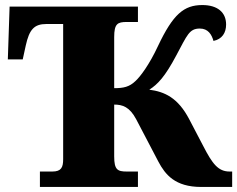

<svg xmlns="http://www.w3.org/2000/svg" viewBox="-20 -740 939 760"><path d="M526 0V-61H482C445 -61 432 -68 432 -121V-326C465 -326 493 -317 519 -268L607 -100C634 -49 673 0 776 0H899V-61H889C844 -61 821 -91 785 -161L729 -268C684 -354 631 -377 571 -385C604 -406 633 -436 678 -521C721 -601 729 -627 771 -627C804 -627 818 -603 825 -578C859 -585 875 -610 875 -643C875 -691 841 -720 781 -720C708 -720 665 -684 605 -557C571 -484 535 -436 516 -419C492 -396 469 -391 432 -391V-593C432 -646 445 -653 482 -653H526V-714H18L11 -505H70L82 -560C96 -623 115 -645 164 -645H230V-110C230 -78 223 -61 187 -61H138V0Z"/></svg>

Font: UArctic Serif Black
Style: Regular
Weight: 900
Designer: Customization by Puisto advertising & original work Monotype Design Team
Foundry: Monotype Imaging Inc.
Version: Version 2.004